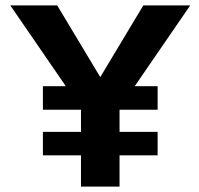

<svg xmlns="http://www.w3.org/2000/svg" viewBox="-20 -687 731 707"><path d="M278.2 0V-114.9H138V-201.5H278.2V-282.9H138V-369.5H222.4L18 -667H190.7L349.2 -403.1L507.7 -667H680.4L476 -369.5H560.4V-282.9H420.2V-201.5H560.4V-114.9H420.2V0Z"/></svg>

Font: Maven Pro
Style: Regular
Weight: 400
Designer: Joe Prince
Foundry: Joe Prince
Version: Version 2.103